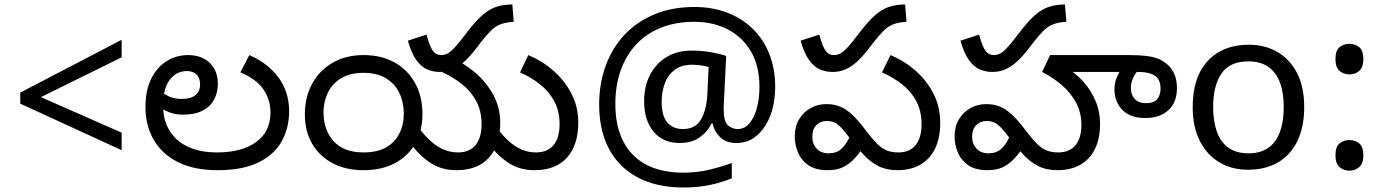

<svg xmlns="http://www.w3.org/2000/svg" viewBox="-20 -745 6169 854"><path d="M70 -284V-333L521 -568V-490L162 -313L521 -155V-77Z M948 12Q843 12 771.5 -24Q700 -60 663.5 -123.5Q627 -187 627 -269Q627 -343 652.5 -394.5Q678 -446 721 -473Q764 -500 817 -500Q857 -500 886.5 -484.5Q916 -469 932.5 -440.5Q949 -412 949 -373Q949 -333 932 -301.5Q915 -270 880.5 -252.5Q846 -235 793 -235Q760 -235 732 -246Q704 -257 683.5 -273Q663 -289 650 -304L673 -366Q681 -355 695.5 -340.5Q710 -326 733 -315.5Q756 -305 788 -305Q829 -305 849.5 -322Q870 -339 870 -369Q870 -398 854 -413.5Q838 -429 812 -429Q764 -429 735 -390Q706 -351 706 -284V-266Q706 -226 720.5 -190.5Q735 -155 764 -127Q793 -99 838.5 -83Q884 -67 945 -67Q1055 -67 1119 -113Q1183 -159 1183 -245Q1183 -303 1150.5 -349Q1118 -395 1049 -423L1089 -500Q1172 -464 1219 -400Q1266 -336 1266 -250Q1266 -176 1233 -116.5Q1200 -57 1129.5 -22.5Q1059 12 948 12Z M1336 -236Q1336 -314 1369 -373.5Q1402 -433 1460.5 -466.5Q1519 -500 1597 -500Q1676 -500 1734.5 -467.5Q1793 -435 1826 -376Q1859 -317 1859 -237Q1859 -163 1827 -106.5Q1795 -50 1736 -19Q1677 12 1597 12Q1518 12 1459.5 -19Q1401 -50 1368.5 -105.5Q1336 -161 1336 -236ZM1419 -245Q1419 -167 1464 -117Q1509 -67 1597 -67Q1657 -67 1696.5 -89Q1736 -111 1756 -150.5Q1776 -190 1776 -240Q1776 -290 1756.5 -331Q1737 -372 1697.5 -396.5Q1658 -421 1597 -421Q1536 -421 1496.5 -396.5Q1457 -372 1438 -332Q1419 -292 1419 -245ZM2010 12Q1943 12 1892.5 -22Q1842 -56 1803 -111L1843 -176Q1871 -139 1898.5 -115Q1926 -91 1955.5 -79Q1985 -67 2017 -67Q2068 -67 2095 -99.5Q2122 -132 2122 -193Q2122 -251 2098.5 -295Q2075 -339 2034.5 -371Q1994 -403 1943 -426L1980 -492Q2042 -466 2093 -422.5Q2144 -379 2174.5 -322.5Q2205 -266 2205 -199Q2205 -100 2155 -44Q2105 12 2010 12ZM2357 12Q2290 12 2239.5 -22Q2189 -56 2150 -111L2190 -176Q2218 -139 2245.5 -115Q2273 -91 2302.5 -79Q2332 -67 2364 -67Q2415 -67 2442 -99.5Q2469 -132 2469 -193Q2469 -251 2445.5 -294.5Q2422 -338 2382.5 -369.5Q2343 -401 2293 -423L2330 -500Q2392 -474 2442 -430Q2492 -386 2522 -328Q2552 -270 2552 -199Q2552 -100 2502 -44Q2452 12 2357 12ZM1936 -425Q1907 -425 1880.5 -436Q1854 -447 1832 -477.5Q1810 -508 1794 -564L1877 -591Q1892 -536 1906 -518Q1920 -500 1942 -500Q1962 -500 1979.5 -512.5Q1997 -525 2029 -565L2060 -605Q2094 -649 2122.5 -675Q2151 -701 2183 -713Q2215 -725 2259 -725L2265 -648Q2230 -646 2206.5 -637Q2183 -628 2163.5 -608.5Q2144 -589 2118 -556L2095 -526Q2067 -490 2042 -468Q2017 -446 1991.5 -435.5Q1966 -425 1936 -425Z M3428 -357Q3428 -311 3417.5 -267Q3407 -223 3385 -187.5Q3363 -152 3331 -130.5Q3299 -109 3255 -109Q3209 -109 3182.5 -135.5Q3156 -162 3150 -196H3145Q3127 -159 3092 -134Q3057 -109 3004 -109Q2928 -109 2886.5 -160Q2845 -211 2845 -295Q2845 -361 2871 -411.5Q2897 -462 2944.5 -491Q2992 -520 3057 -520Q3101 -520 3143.5 -512.5Q3186 -505 3210 -496L3200 -293Q3199 -275 3199 -267.5Q3199 -260 3199 -257Q3199 -205 3217.5 -188Q3236 -171 3261 -171Q3292 -171 3313.5 -196.5Q3335 -222 3346.5 -264.5Q3358 -307 3358 -358Q3358 -451 3320.5 -515.5Q3283 -580 3217.5 -614Q3152 -648 3069 -648Q2984 -648 2918 -621Q2852 -594 2807.5 -545Q2763 -496 2740 -429.5Q2717 -363 2717 -283Q2717 -185 2752 -116.5Q2787 -48 2854.5 -12.5Q2922 23 3020 23Q3081 23 3136.5 9.5Q3192 -4 3235 -20V48Q3192 66 3138.5 77.5Q3085 89 3020 89Q2902 89 2818 45Q2734 1 2689.5 -81.5Q2645 -164 2645 -280Q2645 -373 2674 -452.5Q2703 -532 2758 -590.5Q2813 -649 2891.5 -681.5Q2970 -714 3069 -714Q3147 -714 3212.5 -689.5Q3278 -665 3326.5 -618.5Q3375 -572 3401.5 -506Q3428 -440 3428 -357ZM2923 -293Q2923 -229 2948.5 -200Q2974 -171 3017 -171Q3073 -171 3097.5 -213Q3122 -255 3126 -322L3132 -447Q3119 -451 3099 -454Q3079 -457 3058 -457Q3009 -457 2979 -433Q2949 -409 2936 -371.5Q2923 -334 2923 -293Z M3683 -425Q3654 -425 3627.5 -436Q3601 -447 3579 -477.5Q3557 -508 3541 -564L3624 -591Q3639 -536 3653 -518Q3667 -500 3689 -500Q3709 -500 3726.5 -512.5Q3744 -525 3776 -565L3807 -605Q3841 -649 3869.5 -675Q3898 -701 3930 -713Q3962 -725 4006 -725L4012 -648Q3977 -646 3953.5 -637Q3930 -628 3910.5 -608.5Q3891 -589 3865 -556L3842 -526Q3814 -490 3789 -468Q3764 -446 3738.5 -435.5Q3713 -425 3683 -425ZM3971 12Q3923 12 3887.5 -6Q3852 -24 3822 -56Q3792 -88 3759 -131Q3730 -171 3709 -189Q3688 -207 3658 -207Q3630 -207 3611.5 -189Q3593 -171 3593 -136Q3593 -105 3612.5 -84Q3632 -63 3666 -63Q3700 -63 3722.5 -83Q3745 -103 3761 -141L3814 -81Q3795 -54 3774 -33Q3753 -12 3726.5 0Q3700 12 3661 12Q3608 12 3576 -10Q3544 -32 3529.5 -66.5Q3515 -101 3515 -138Q3515 -182 3534 -214Q3553 -246 3585 -264Q3617 -282 3656 -282Q3692 -282 3720 -269.5Q3748 -257 3775 -230.5Q3802 -204 3834 -161Q3861 -126 3882 -105Q3903 -84 3925 -75.5Q3947 -67 3976 -67Q4026 -67 4052.5 -99.5Q4079 -132 4079 -193Q4079 -251 4056 -294.5Q4033 -338 3993 -369.5Q3953 -401 3903 -423L3941 -500Q4003 -474 4053 -430Q4103 -386 4132.5 -327.5Q4162 -269 4162 -198Q4162 -132 4139.5 -85Q4117 -38 4074.5 -13Q4032 12 3971 12Z M4394 -425Q4365 -425 4338.5 -436Q4312 -447 4290 -477.5Q4268 -508 4252 -564L4335 -591Q4350 -536 4364 -518Q4378 -500 4400 -500Q4420 -500 4437.5 -512.5Q4455 -525 4487 -565L4518 -605Q4552 -649 4580.5 -675Q4609 -701 4641 -713Q4673 -725 4717 -725L4723 -648Q4688 -646 4664.5 -637Q4641 -628 4621.5 -608.5Q4602 -589 4576 -556L4553 -526Q4525 -490 4500 -468Q4475 -446 4449.5 -435.5Q4424 -425 4394 -425ZM4682 12Q4634 12 4598.5 -6Q4563 -24 4533 -56Q4503 -88 4470 -131Q4441 -171 4420 -189Q4399 -207 4369 -207Q4341 -207 4322.5 -189Q4304 -171 4304 -136Q4304 -105 4323.5 -84Q4343 -63 4377 -63Q4411 -63 4433.5 -83Q4456 -103 4472 -141L4525 -81Q4506 -54 4485 -33Q4464 -12 4437.5 0Q4411 12 4372 12Q4319 12 4287 -10Q4255 -32 4240.5 -66.5Q4226 -101 4226 -138Q4226 -182 4245 -214Q4264 -246 4296 -264Q4328 -282 4367 -282Q4403 -282 4431 -269.5Q4459 -257 4486 -230.5Q4513 -204 4545 -161Q4572 -126 4593 -105Q4614 -84 4636 -75.5Q4658 -67 4687 -67Q4737 -67 4763.5 -99Q4790 -131 4790 -189Q4790 -244 4766.5 -288Q4743 -332 4703 -366.5Q4663 -401 4615 -425L4651 -500Q4661 -496 4676 -487.5Q4691 -479 4700 -471L4720 -446Q4763 -421 4797.5 -383Q4832 -345 4852.5 -297Q4873 -249 4873 -193Q4873 -130 4851 -84Q4829 -38 4786.5 -13Q4744 12 4682 12ZM5074 -220Q5037 -220 5010.5 -231Q4984 -242 4968 -260.5Q4952 -279 4944.5 -301Q4937 -323 4937 -344Q4937 -376 4946.5 -399Q4956 -422 4970 -443L5058 -450Q5033 -425 5021.5 -401.5Q5010 -378 5010 -353Q5010 -323 5027.5 -304.5Q5045 -286 5078 -286Q5113 -286 5127.5 -304.5Q5142 -323 5142 -350Q5142 -392 5116.5 -408.5Q5091 -425 5045 -425H4641L4651 -500H5003Q5046 -500 5076 -496.5Q5106 -493 5128 -485Q5150 -477 5168 -462Q5189 -446 5202 -418.5Q5215 -391 5215 -353Q5215 -290 5177 -255Q5139 -220 5074 -220Z M5781 -269Q5781 -180 5750.5 -117.5Q5720 -55 5664 -22.5Q5608 10 5531 10Q5460 10 5404.5 -22.5Q5349 -55 5317 -117.5Q5285 -180 5285 -269Q5285 -402 5352 -474Q5419 -546 5534 -546Q5607 -546 5662.5 -513.5Q5718 -481 5749.5 -419.5Q5781 -358 5781 -269ZM5376 -269Q5376 -206 5392.5 -159.5Q5409 -113 5444 -88Q5479 -63 5533 -63Q5587 -63 5622 -88Q5657 -113 5673.5 -159.5Q5690 -206 5690 -269Q5690 -333 5673 -378Q5656 -423 5621.5 -447.5Q5587 -472 5532 -472Q5450 -472 5413 -418Q5376 -364 5376 -269Z M5982 -414Q5956 -414 5938 -430Q5920 -446 5920 -482Q5920 -520 5938 -535Q5956 -550 5982 -550Q6008 -550 6026 -535Q6044 -520 6044 -482Q6044 -446 6026 -430Q6008 -414 5982 -414ZM5982 14Q5956 14 5938 -2Q5920 -18 5920 -54Q5920 -92 5938 -107Q5956 -122 5982 -122Q6008 -122 6026 -107Q6044 -92 6044 -54Q6044 -18 6026 -2Q6008 14 5982 14Z"/></svg>

Font: hexltelugu05
Style: Book
Weight: 400
Designer: Jelle Bosma - Monotype Design Team
Foundry: Monotype Imaging Inc.
Version: Version 2.003